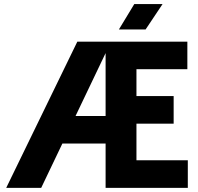

<svg xmlns="http://www.w3.org/2000/svg" viewBox="-20 -906 955 926"><path d="M10 0 352.9 -705H514.1L513 -649.9H489.3L178.7 0ZM231 -213.6V-346.5H543.7V-213.6ZM489.3 0V-705H883.6V-572.1H573.5L638.1 -662V-42L573.5 -132.9H885.8V0ZM584 -309.7V-442.6H817.5V-309.7ZM627.7 -886.5H764.1L682.3 -764H553.5Z"/></svg>

Font: TikTok Sans Light
Style: Regular
Weight: 300
Version: Version 4.000